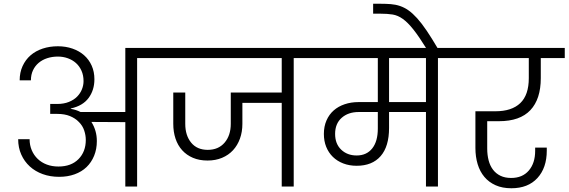

<svg xmlns="http://www.w3.org/2000/svg" viewBox="-20 -996 3035 1025"><path d="M285 -441Q321 -441 348 -452Q375 -463 392 -480.5Q409 -498 417.5 -519.5Q426 -541 426 -563Q426 -594 415 -618.5Q404 -643 385.5 -659.5Q367 -676 342 -685Q317 -694 289 -694Q259 -694 232.5 -685.5Q206 -677 186.5 -660.5Q167 -644 156 -620.5Q145 -597 145 -567H85Q85 -609 100.5 -643Q116 -677 143 -700.5Q170 -724 207.5 -736.5Q245 -749 289 -749Q331 -749 367 -736.5Q403 -724 429 -701Q455 -678 469.5 -645.5Q484 -613 484 -573Q484 -515 453 -473Q422 -431 358 -417V-415Q387 -410 410 -398H649V-740H853V-686H712V0H649V-344L468 -345Q497 -299 497 -243Q497 -200 482.5 -164.5Q468 -129 442 -104Q416 -79 378.5 -65.5Q341 -52 296 -52Q248 -52 208 -66.5Q168 -81 139 -107.5Q110 -134 93.5 -171Q77 -208 77 -253H138Q138 -221 149.5 -194Q161 -167 181.5 -147.5Q202 -128 230 -117.5Q258 -107 292 -107Q360 -107 399 -146.5Q438 -186 438 -249Q438 -274 429.5 -299.5Q421 -325 401 -345H400L399 -347Q381 -365 353 -376.5Q325 -388 285 -388H248V-441H285Z M795 -740H1688V-686H1548V0H1484V-447H1274V-335Q1274 -292 1261 -256Q1248 -220 1224 -194Q1200 -168 1165.5 -153.5Q1131 -139 1088 -139Q1044 -139 1010 -153.5Q976 -168 952.5 -194Q929 -220 917 -256Q905 -292 905 -335V-502H969V-335Q969 -273 1000.5 -234.5Q1032 -196 1089 -196Q1146 -196 1179 -234.5Q1212 -273 1212 -335V-502H1484V-686H795Z M1884 -166Q1937 -166 1967 -203.5Q1997 -241 1997 -310V-398H1895Q1839 -398 1804 -367Q1769 -336 1769 -281Q1769 -228 1801.5 -197Q1834 -166 1884 -166ZM2254 -686H2057V-451H2254ZM1630 -740H2459V-686H2318V0H2254V-398H2057V-313Q2057 -214 2012 -162.5Q1967 -111 1884 -111Q1845 -111 1812.5 -123.5Q1780 -136 1757 -158.5Q1734 -181 1721.5 -212Q1709 -243 1709 -281Q1709 -321 1723 -353Q1737 -385 1761.5 -406.5Q1786 -428 1820 -439.5Q1854 -451 1894 -451H1997V-686H1630Z M2257 -736Q2216 -802 2186.5 -839Q2157 -876 2130.5 -895Q2104 -914 2076 -918.5Q2048 -923 2010 -923H1972V-976H2009Q2040 -976 2066 -974Q2092 -972 2115.5 -964Q2139 -956 2161 -940.5Q2183 -925 2207 -898.5Q2231 -872 2258 -832Q2285 -792 2318 -736H2257Z M2401 -740H2995V-686H2867V-579Q2867 -467 2811.5 -408Q2756 -349 2644 -349H2581V-203Q2581 -169 2588.5 -140Q2596 -111 2612 -90Q2628 -69 2652 -57.5Q2676 -46 2709 -46Q2769 -46 2803 -85.5Q2837 -125 2837 -191V-208H2899V-192Q2899 -100 2849 -45.5Q2799 9 2710 9Q2662 9 2626 -7Q2590 -23 2566 -51.5Q2542 -80 2530 -119.5Q2518 -159 2518 -206V-402H2625Q2712 -402 2757.5 -445.5Q2803 -489 2803 -579V-686H2401Z"/></svg>

Font: SVN-Poppins Light
Style: Regular
Weight: 300
Designer: Ninad Kale (Devanagari), Jonny Pinhorn (Latin)
Foundry: Indian Type Foundry
Version: Version 3.002 2017; ttfautohint (v1.8.3)